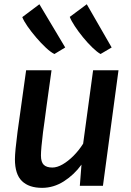

<svg xmlns="http://www.w3.org/2000/svg" viewBox="-20 -896 632 926"><path d="M183 10Q119.5 10 85.8 -22.8Q52 -55.5 52 -128Q52 -146 55.2 -179.5Q58.5 -213 64.5 -259.5Q70.5 -303 77.8 -354.5Q85 -406 92.2 -458.2Q99.5 -510.5 106 -557H228.5Q226.5 -543.5 222.8 -515.8Q219 -488 214 -452.8Q209 -417.5 204 -380.5Q199 -343.5 194.8 -311.2Q190.5 -279 187.5 -258.5Q182.5 -218 180 -190Q177.5 -162 177.5 -146.5Q177.5 -114.5 191 -101.2Q204.5 -88 232.5 -88Q255.5 -88 282 -103.2Q308.5 -118.5 334.5 -144.5Q360.5 -170.5 381 -203L429 -557H551.5L476.5 0H365L373 -102Q337.5 -53 288 -21.5Q238.5 10 183 10ZM242.5 -635.5Q225.5 -643.5 202 -665.2Q178.5 -687 154.8 -714.8Q131 -742.5 112.5 -769.2Q94 -796 87.5 -813.5L170 -875.5L294.5 -667ZM465 -635.5Q448 -645 425.5 -666.8Q403 -688.5 380.5 -716Q358 -743.5 340.8 -769.8Q323.5 -796 316.5 -814.5L398.5 -875.5L518.5 -667Z"/></svg>

Font: Merriweather Sans Medium
Style: Italic
Weight: 500
Italic angle: -7.5°
Designer: Eben Sorkin
Foundry: Eben Sorkin
Version: Version 2.001